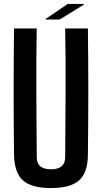

<svg xmlns="http://www.w3.org/2000/svg" viewBox="-20 -944 516 972"><path d="M238 8Q139 8 96 -31Q53 -70 51 -160Q49 -320 49 -480Q49 -640 51 -800H166Q163 -640 164 -474Q165 -308 166 -148Q166 -87 238 -87Q310 -87 310 -148Q311 -308 312 -474Q313 -640 310 -800H425Q427 -640 427 -480Q427 -320 425 -160Q424 -70 380.5 -31Q337 8 238 8ZM211 -845V-848L323 -924H405V-921L282 -845Z"/></svg>

Font: Big Shoulders Text
Style: Bold
Weight: 700
Designer: Patric King
Foundry: XO Type Co
Version: Version 1.000; ttfautohint (v1.8.2)